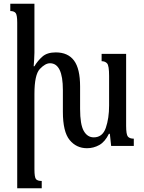

<svg xmlns="http://www.w3.org/2000/svg" viewBox="-20 -780 772 1026"><path d="M654 -492V-108Q654 -61 663.5 -50Q673 -39 695 -39V0H574L567 -65H562Q541 -22 510.5 -5Q480 12 445 12Q388 12 352 -32Q316 -76 316 -183V-299Q316 -442 247 -442Q222 -442 193 -411.5Q164 -381 164 -278V124Q164 168 172.5 177.5Q181 187 203 187V226H72V-659Q72 -700 63.5 -710.5Q55 -721 35 -721V-760H164V-498Q164 -479 162.5 -461.5Q161 -444 160 -426H164Q181 -455 206.5 -477.5Q232 -500 278 -500Q343 -500 375.5 -456.5Q408 -413 408 -318V-198Q408 -115 427.5 -80.5Q447 -46 481 -46Q528 -46 545.5 -97Q563 -148 563 -216V-374Q563 -429 552.5 -441Q542 -453 523 -453V-492Z"/></svg>

Font: Noto Serif Armenian Condensed Regular
Style: Regular
Weight: 400
Width: 3
Designer: Monotype Design Team
Foundry: Monotype Imaging Inc.
Version: Version 1.900